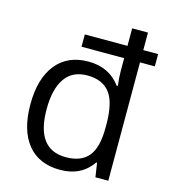

<svg xmlns="http://www.w3.org/2000/svg" viewBox="-114 -851 840 951"><g transform="rotate(15 306.5 -375.0)"><path d="M140.1 -265.1Q139.6 -58.1 293 -58.1Q371.1 -58.1 408.4 -103.3Q445.8 -148.4 445.8 -249V-266.1Q445.8 -379.9 408 -428.5Q370.1 -477.1 293 -477.1Q215.8 -477.1 178 -421.6Q140.1 -366.2 140.1 -265.1ZM444.8 -465.8H451.2Q445.8 -506.3 445.8 -542V-606.9H227.1V-669.9H445.8V-759.8H526.9V-669.9H603V-606.9H526.9V0H460.9L450.2 -71.8H445.8Q389.6 9.8 281.2 9.8Q172.9 9.8 114.5 -62Q56.2 -133.8 56.2 -266.1Q56.2 -398.4 115 -471.7Q173.8 -544.9 280.3 -544.9Q386.7 -544.9 444.8 -465.8Z"/></g></svg>

Font: OpenSans-Regular
Style: Regular
Weight: 400
Foundry: Ascender Corporation
Version: Version 1.10